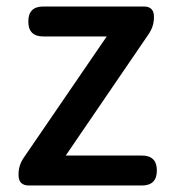

<svg xmlns="http://www.w3.org/2000/svg" viewBox="-20 -570 530 590"><path d="M69 0Q37 0 37 -32V-35Q37 -61 52 -84L308 -458H113Q67 -458 67 -504Q67 -550 113 -550H422Q453 -550 453 -519V-516Q453 -490 438 -467L182 -92H416Q462 -92 462 -46Q462 0 416 0H249Z"/></svg>

Font: GenSenRounded TW M
Style: Regular
Weight: 500
Version: Version 1.501;PS 1;hotconv 16.6.51;makeotf.lib2.5.65220